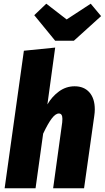

<svg xmlns="http://www.w3.org/2000/svg" viewBox="-20 -1017 566 1037"><path d="M492 -426Q492 -410 489 -390L434 0H267L316 -356Q317 -363 317 -375Q317 -404 298 -404Q280 -404 259.5 -377Q239 -350 213 -295L172 0H5L109 -743L278 -760L236 -453Q261 -496 299 -523.5Q337 -551 383 -551Q434 -551 463 -518Q492 -485 492 -426ZM526 -930 379 -797H278L165 -935L230 -997L340 -912L470 -997Z"/></svg>

Font: Fira Sans Condensed ExtraBold
Style: Italic
Weight: 800
Width: 3
Italic angle: -8°
Designer: bBox Type GmbH & Carrois Corporate GbR & Edenspiekermann AG
Foundry: bBox Type GmbH & Carrois Corporate GbR & Edenspiekermann AG
Version: Version 4.301